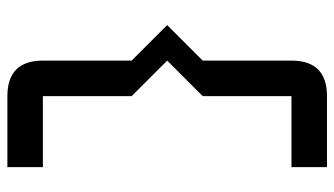

<svg xmlns="http://www.w3.org/2000/svg" viewBox="-216 -606 919 528"><g transform="rotate(-90 244.0 -341.5)"><path d="M341.8 -683.6V-439.5L439.5 -341.8L341.8 -244.1V0Q341.8 97.7 244.1 97.7H48.8V0H244.1V-244.1L341.8 -341.8L244.1 -439.5V-683.6H48.8V-781.2H244.1Q341.8 -781.2 341.8 -683.6Z"/></g></svg>

Font: BabelStone Runic Staveless Rule
Style: Regular
Weight: 400
Designer: Andrew West
Foundry: BabelStone
Version: Version 3.002 March 14, 2022